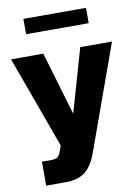

<svg xmlns="http://www.w3.org/2000/svg" viewBox="-99 -790 768 1059"><g transform="rotate(-10 284.5 -260.0)"><path d="M185.1 204.1H71.8V69.8H126Q153.3 69.8 163.8 57.6Q174.3 45.4 182.6 19L189.5 0L2 -515.6H182.6L286.6 -164.1H288.6L389.6 -515.6H567.4L356 71.3Q330.6 142.1 290.3 173.1Q250 204.1 185.1 204.1ZM458.5 -723.6V-637.7H107.9V-723.6Z"/></g></svg>

Font: Inter Display Extra Bold
Style: Regular
Weight: 800
Designer: Rasmus Andersson
Foundry: rsms
Version: Version 4.000;git-4fc901f